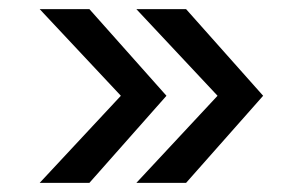

<svg xmlns="http://www.w3.org/2000/svg" viewBox="-20 -465 632 421"><path d="M279 -445 457 -255 279 -64H388L557 -255L388 -445ZM67 -445 245 -255 67 -64H176L345 -255L176 -445Z"/></svg>

Font: Maven Pro
Style: Medium
Weight: 500
Designer: Joe Prince
Foundry: Joe Prince
Version: Version 1.003